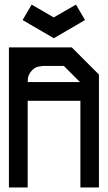

<svg xmlns="http://www.w3.org/2000/svg" viewBox="-20 -830 480 850"><path d="M334 -466.8 262.7 -538.1H170.9Q168 -538.1 150.4 -535.2Q133.8 -532.2 120.1 -516.6Q112.3 -508.8 107.4 -497.1Q102.5 -484.4 102.5 -466.8ZM418 0H335.9V-383.8H102.5V0H19.5V-620.1H296.9V-621.1L357.4 -560.5L418 -500ZM218.8 -661.1H217.8Q171.9 -687.5 80.1 -741.2Q93.8 -763.7 120.1 -809.6Q152.3 -791 217.8 -752.9Q251 -771.5 316.4 -809.6Q330.1 -787.1 356.4 -741.2Q310.5 -713.9 218.8 -661.1Z"/></svg>

Font: mr_KirucoupageG
Style: Regular
Weight: 400
Designer: Jan Henkel
Version: Version 1.00 May 25, 2020, initial release